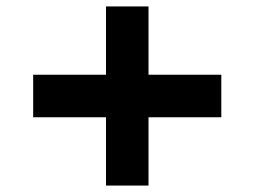

<svg xmlns="http://www.w3.org/2000/svg" viewBox="-20 -576 790 596"><path d="M309 0V-212H83V-344H309V-556H441V-344H667V-212H441V0Z"/></svg>

Font: Archivo Expanded Black
Style: Regular
Weight: 900
Width: 7
Designer: Hector Gatti
Foundry: Omnibus-Type
Version: Version 2.001